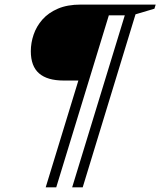

<svg xmlns="http://www.w3.org/2000/svg" viewBox="-20 -690 700 838"><path d="M225.5 127.5H179.5L423.5 -670H550.5L536 -623H455ZM341 127.5H295L539 -670H659.5L654 -652L571.5 -627.5ZM458 -670 356.5 -338.5H258Q186.5 -338.5 150.5 -369.8Q114.5 -401 114.5 -466.5Q114.5 -503 126.8 -539Q139 -575 165.2 -604.8Q191.5 -634.5 232.8 -652.2Q274 -670 332.5 -670Z"/></svg>

Font: Newsreader 16pt
Style: Italic
Weight: 400
Italic angle: -17°
Designer: Hugues Gentile
Foundry: Production Type
Version: Version 1.003